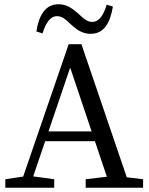

<svg xmlns="http://www.w3.org/2000/svg" viewBox="-20 -883 703 903"><path d="M5 0H235V-40L125 -55H105L5 -40V0ZM71 0H118L310 -565L500 0H593L363 -675H303L71 0ZM170 -219H472L456 -265H186L170 -219ZM383 0H653V-40L529 -55H509L383 -40V0ZM151 -735 180 -726C196 -776 216 -807 249 -807C279 -807 300 -779 325 -758C347 -740 370 -724 407 -724C469 -724 498 -775 511 -852L482 -861C466 -811 447 -780 413 -780C383 -780 362 -808 340 -826C314 -847 292 -863 255 -863C194 -863 163 -812 151 -735Z"/></svg>

Font: Source Serif Variable
Style: Regular
Weight: 389
Designer: Frank Grießhammer
Foundry: Adobe Systems Incorporated
Version: Version 3.001;hotconv 1.0.111;makeotfexe 2.5.65597